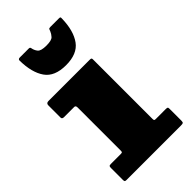

<svg xmlns="http://www.w3.org/2000/svg" viewBox="-233 -829 899 899"><g transform="rotate(-45 216.0 -379.5)"><path d="M108 -415H40.5Q27.5 -415 27.5 -425V-506Q27.5 -520 42.5 -520H315Q322 -520 324.8 -518.5Q327.5 -517 327.5 -510V-117.5Q327.5 -110 329 -107.5Q330.5 -105 338 -105H403.5Q412 -105 414.8 -103.2Q417.5 -101.5 417.5 -93V-15.5Q417.5 -4.5 413.8 -2.2Q410 0 398.5 0H39.5Q32 0 29.8 -2.2Q27.5 -4.5 27.5 -12.5V-90.5Q27.5 -100 29.8 -102.5Q32 -105 41 -105H104.5Q112.5 -105 115 -106.5Q117.5 -108 117.5 -116V-402Q117.5 -415 108 -415ZM219.5 -580Q144 -580 112.8 -624.8Q81.5 -669.5 80.5 -749.5Q80.5 -759 92 -759H151.5Q159.5 -759 160.5 -751Q163 -736 173 -723Q183 -710 219.5 -710Q254 -710 264.2 -721.5Q274.5 -733 279 -744.5Q281.5 -751.5 283.2 -755.2Q285 -759 294 -759H350Q358 -759 359.2 -756.8Q360.5 -754.5 360 -747Q358 -668.5 326 -624.2Q294 -580 219.5 -580Z"/></g></svg>

Font: Besley* Fatface
Style: Regular
Weight: 900
Designer: Owen Earl
Foundry: indestructible type*
Version: Version 3.000; ttfautohint (v1.8.3)